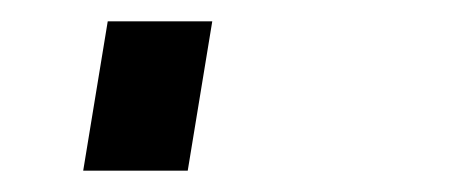

<svg xmlns="http://www.w3.org/2000/svg" viewBox="-20 60 440 180"><path d="M58 220 81 80H179L156 220Z"/></svg>

Font: Iosevka Aile Extrabold Oblique
Style: Regular
Weight: 800
Italic angle: -9°
Designer: Belleve Invis
Foundry: Belleve Invis
Version: Version 31.1.0; ttfautohint (v1.8.4)